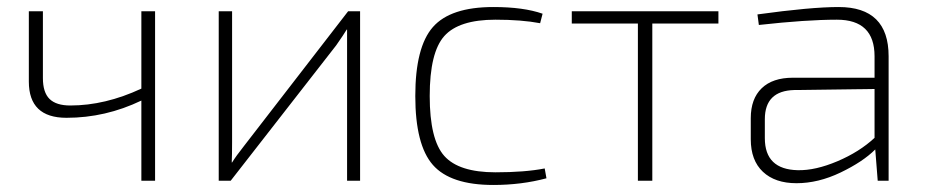

<svg xmlns="http://www.w3.org/2000/svg" viewBox="-20 -514 2634 546"><path d="M421 -482V0H382V-228Q280 -179 169 -179Q62 -179 62 -282V-482H102V-292Q102 -251 121 -232.5Q140 -214 180 -214Q279 -214 382 -262V-482Z M1004 0H967V-375V-430H966Q957 -415 936 -385L636 0H602V-482H640V-110Q640 -72 639 -52H640Q651 -70 674 -99L970 -482H1004Z M1529 -35 1534 -7Q1463 12 1383 12Q1261 12 1211 -45Q1161 -102 1161 -241Q1161 -380 1211 -437Q1261 -494 1383 -494Q1469 -494 1523 -475L1516 -448Q1463 -458 1389 -458Q1285 -458 1243.5 -411.5Q1202 -365 1202 -241Q1202 -117 1243.5 -70.5Q1285 -24 1389 -24Q1473 -24 1529 -35Z M2023 -447H1835V0H1794V-447H1606V-482H2023Z M2138 -443 2134 -473Q2286 -494 2365 -494Q2507 -494 2507 -354V0H2476L2469 -89Q2434 -54 2370.5 -23.5Q2307 7 2245 7Q2184 7 2149.5 -25.5Q2115 -58 2115 -118V-178Q2115 -233 2146 -263Q2177 -293 2235 -293H2467V-354Q2467 -458 2360 -458Q2273 -458 2138 -443ZM2155 -175V-121Q2155 -32 2249 -30Q2299 -29 2361.5 -55.5Q2424 -82 2467 -122V-261L2239 -258Q2155 -256 2155 -175Z"/></svg>

Font: Exo 2.0 Extra Light
Style: Regular
Weight: 250
Designer: Natanael Gama
Version: Version 1.001;PS 001.001;hotconv 1.0.70;makeotf.lib2.5.58329